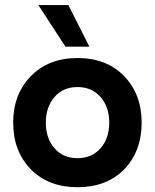

<svg xmlns="http://www.w3.org/2000/svg" viewBox="-20 -744 625 775"><path d="M244.1 -555.7Q268.6 -555.7 340.8 -555.7Q319.3 -597.7 255.9 -723.6Q225.6 -723.6 134.8 -723.6Q162.1 -681.6 244.1 -555.7ZM33.2 -249Q33.2 -133.8 104.5 -60.5Q175.8 11.7 293 11.7Q410.2 11.7 481.4 -60.5Q551.8 -133.8 551.8 -249Q551.8 -363.3 481.4 -436.5Q410.2 -509.8 293 -509.8Q175.8 -509.8 104.5 -436.5Q33.2 -363.3 33.2 -249ZM165 -249Q165 -312.5 200.2 -352.5Q234.4 -392.6 293 -392.6Q350.6 -392.6 385.7 -352.5Q420.9 -312.5 420.9 -249Q420.9 -185.5 385.7 -145.5Q350.6 -105.5 293 -105.5Q234.4 -105.5 200.2 -145.5Q165 -185.5 165 -249Z"/></svg>

Font: BM-Biotif
Style: Bold
Weight: 400
Designer: Deni Anggara
Version: Version 1.000;PS 001.000;hotconv 1.0.88;makeotf.lib2.5.64776